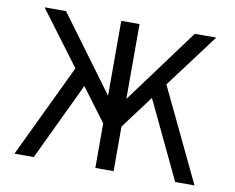

<svg xmlns="http://www.w3.org/2000/svg" viewBox="-77 -800 1101 900"><g transform="rotate(10 473.5 -350.0)"><path d="M481 -164V-295L780 -700H882ZM45 0 275 -481 333 -412 137 0ZM466 -164 65 -700H167L466 -295ZM430 0V-700H517V0ZM810 0 614 -412 672 -481 902 0Z"/></g></svg>

Font: Undotted
Style: Regular
Weight: 400
Designer: Delve Withrington, Dave Bailey, Thomas Jockin
Foundry: Delve Fonts LLC
Version: Version 4.000